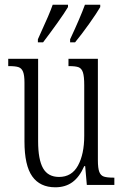

<svg xmlns="http://www.w3.org/2000/svg" viewBox="-20 -786 525 816"><path d="M84 -185V-435Q84 -466 78 -481Q72 -496 59 -500.5Q46 -505 19 -505H15V-536H142V-186Q142 -108 163 -71Q184 -34 231 -34Q285 -34 311.5 -82.5Q338 -131 338 -209V-424Q338 -461 332.5 -478Q327 -495 314.5 -500Q302 -505 274 -505H271V-536H396V-105Q396 -71 402 -55.5Q408 -40 421.5 -35.5Q435 -31 463 -31H466V0H349L342 -80H338Q318 -34 288 -12Q258 10 215 10Q150 10 117 -36.5Q84 -83 84 -185ZM141 -619Q147 -631 149 -637Q191 -728 204 -766H269V-756Q255 -732 223.5 -688Q192 -644 163 -606H141ZM278 -619Q321 -711 341 -766H406V-756Q391 -730 359 -685Q327 -640 299 -606H278Z"/></svg>

Font: Noto Serif CondLight
Style: Regular
Weight: 300
Width: 3
Designer: Monotype Design Team
Foundry: Monotype Imaging Inc.
Version: Version 1.001